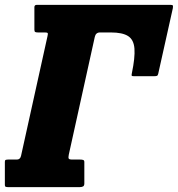

<svg xmlns="http://www.w3.org/2000/svg" viewBox="-53 -770 732 790"><path d="M131.5 -636.5H103Q96 -636.5 92.2 -638.2Q88.5 -640 88.5 -647.5V-740.5Q88.5 -750 98.5 -750H649.5Q657 -750 658.2 -747Q659.5 -744 658 -735.5L598 -466.5Q596.5 -459.5 592.8 -458Q589 -456.5 582 -456.5H497Q489.5 -456.5 488.8 -459Q488 -461.5 489.5 -468.5Q503 -533 500.2 -569.8Q497.5 -606.5 474.2 -621.5Q451 -636.5 402.5 -636.5H358.5Q341 -636.5 337 -618L230 -133.5Q227.5 -121.5 229.8 -117.5Q232 -113.5 244.5 -113.5H276.5Q283.5 -113.5 288.8 -112Q294 -110.5 294 -103.5V-15Q294 -5.5 288.5 -2.8Q283 0 274 0H-17.5Q-25 0 -29 -1.2Q-33 -2.5 -33 -10V-104.5Q-33 -111 -29.2 -112.2Q-25.5 -113.5 -18.5 -113.5H16.5Q30 -113.5 33.5 -128.5L142.5 -621.5Q145 -631.5 143 -634Q141 -636.5 131.5 -636.5Z"/></svg>

Font: Besley* Condensed Heavy
Style: Italic
Weight: 800
Width: 3
Italic angle: -13°
Designer: Owen Earl
Foundry: indestructible type*
Version: Version 3.000; ttfautohint (v1.8.3)